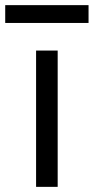

<svg xmlns="http://www.w3.org/2000/svg" viewBox="-73 -727 364 747"><path d="M67.4 -530.3H151.4V0H67.4ZM271.5 -637.7H-52.7V-707H271.5Z"/></svg>

Font: Pretendard JP
Style: Regular
Weight: 400
Designer: Base glyphs from Inter by Rasmus Andersson; Hangeul glyphs from Noto Sans CJK(Source Han Sans) by Jang Soo-young and Kan
Foundry: Kil Hyung-jin
Version: Version 1.309